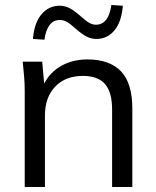

<svg xmlns="http://www.w3.org/2000/svg" viewBox="-20 -749 626 769"><path d="M79 0V-386Q79 -414 76.5 -443.5Q74 -473 71 -502H149L159 -392H147Q169 -450 217.5 -480.5Q266 -511 330 -511Q419 -511 464.5 -463.5Q510 -416 510 -314V0H429V-309Q429 -380 400.5 -412.5Q372 -445 312 -445Q242 -445 201 -402Q160 -359 160 -287V0ZM158 -590 112 -593Q117 -657 146 -691.5Q175 -726 219 -726Q241 -726 259.5 -716Q278 -706 302 -685Q324 -665 337.5 -657.5Q351 -650 364 -650Q415 -650 426 -729L472 -726Q467 -662 438.5 -627.5Q410 -593 366 -593Q345 -593 326 -603Q307 -613 282 -635Q261 -654 247.5 -661.5Q234 -669 220 -669Q194 -669 178.5 -648.5Q163 -628 158 -590Z"/></svg>

Font: Mulish ExtraLight
Style: Regular
Weight: 400
Version: Version 3.603